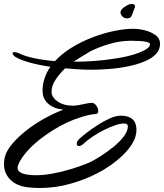

<svg xmlns="http://www.w3.org/2000/svg" viewBox="-37 -842 821 961"><path d="M161 99Q145 99 129 98Q113 97 97 95Q43 87 13 55.5Q-17 24 -17 -21Q-17 -40 -13 -56Q-4 -89 25 -123Q54 -157 95.5 -189.5Q137 -222 184.5 -248.5Q232 -275 280 -293Q232 -298 204 -323Q176 -348 176 -388Q176 -450 215 -508Q158 -516 111.5 -529Q65 -542 40 -557Q26 -568 26 -575Q26 -581 35 -581Q43 -581 54 -577Q86 -561 133 -551Q180 -541 238 -536Q273 -574 322 -604Q371 -634 426 -655Q481 -676 534.5 -687Q588 -698 631 -698Q656 -698 687 -690.5Q718 -683 741 -666.5Q764 -650 764 -622Q764 -573 701.5 -541.5Q639 -510 526 -498Q501 -496 474 -494.5Q447 -493 421 -493Q388 -493 354.5 -495Q321 -497 289 -500Q261 -473 241 -443Q221 -413 221 -383Q221 -355 251.5 -334Q282 -313 327 -313Q341 -313 357 -316Q373 -319 387 -322Q410 -327 420 -327Q433 -329 444 -314.5Q455 -300 455 -286Q455 -271 439 -271Q425 -270 408.5 -266.5Q392 -263 373 -257Q301 -236 226 -189Q207 -177 190 -165Q173 -153 157 -140Q88 -84 59 -28Q51 -12 51 -2Q51 35 146 35Q180 35 225 27Q270 19 318 4.5Q366 -10 409 -28Q433 -39 466 -60Q499 -81 530.5 -106.5Q562 -132 582.5 -159Q603 -186 603 -210Q603 -224 583 -224Q566 -224 539.5 -215Q513 -206 483 -191Q453 -176 425.5 -157.5Q398 -139 378 -120Q368 -111 358 -111Q347 -111 347 -123Q347 -135 362 -149Q374 -160 398 -178.5Q422 -197 452.5 -216.5Q483 -236 513 -249.5Q543 -263 567 -263Q646 -263 646 -192Q646 -159 627 -126.5Q608 -94 577.5 -65Q547 -36 513 -12.5Q479 11 450 25Q392 56 316.5 77.5Q241 99 161 99ZM417 -586Q400 -576 377.5 -562.5Q355 -549 332 -533Q433 -533 526 -547Q608 -558 661 -579Q714 -600 714 -621Q714 -638 615 -638Q559 -637 507 -621Q455 -605 417 -586ZM599 -750Q579 -750 569 -769Q566 -774 566 -779Q566 -792 580.5 -803Q595 -814 605 -818Q608 -820 612.5 -821Q617 -822 621 -822Q639 -822 639 -810Q639 -806 636 -800Q633 -794 630 -784Q627 -774 621.5 -762Q616 -750 599 -750Z"/></svg>

Font: Birthstone Bounce Medium
Style: Regular
Weight: 500
Designer: Robert E. Leuschke
Foundry: Rob Leuschke
Version: Version 1.010; ttfautohint (v1.8.3)